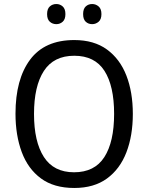

<svg xmlns="http://www.w3.org/2000/svg" viewBox="-20 -924 736 954"><path d="M640 -358Q640 -250 608 -167Q576 -84 511.5 -37Q447 10 349 10Q248 10 183.5 -37.5Q119 -85 88 -168.5Q57 -252 57 -359Q57 -530 129.5 -627.5Q202 -725 349 -725Q447 -725 511.5 -678Q576 -631 608 -548.5Q640 -466 640 -358ZM149 -358Q149 -220 198 -144Q247 -68 348 -68Q450 -68 498.5 -143.5Q547 -219 547 -358Q547 -497 499 -572Q451 -647 349 -647Q247 -647 198 -571.5Q149 -496 149 -358ZM214 -854Q214 -880 227.5 -892Q241 -904 260 -904Q278 -904 291.5 -892Q305 -880 305 -854Q305 -828 291.5 -816Q278 -804 260 -804Q241 -804 227.5 -816Q214 -828 214 -854ZM393 -854Q393 -880 406 -892Q419 -904 438 -904Q456 -904 470 -892Q484 -880 484 -854Q484 -828 470 -816Q456 -804 438 -804Q419 -804 406 -816Q393 -828 393 -854Z"/></svg>

Font: Noto Sans Ethiopic SemCond
Style: Regular
Weight: 400
Width: 4
Designer: Monotype Design Team
Foundry: Monotype Imaging Inc.
Version: Version 2.102; ttfautohint (v1.8.4.7-5d5b)